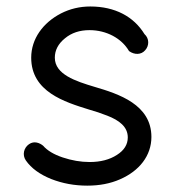

<svg xmlns="http://www.w3.org/2000/svg" viewBox="-20 -546 538 595"><path d="M429.7 -390.1C442.9 -404.3 442.9 -426.8 427.7 -440.4C394.5 -494.6 336.4 -525.9 259.8 -525.9C227.1 -525.9 196.8 -518.6 168.9 -504.4C113.3 -475.6 76.7 -425.8 76.7 -367.2C76.7 -261.7 180.2 -230 255.9 -206.5C274.9 -201.2 293.9 -194.8 312.5 -187.5C349.1 -173.3 376 -153.3 376 -120.1C376 -98.1 364.7 -80.1 342.3 -65.9C319.8 -51.3 291.5 -43.9 257.8 -43.9C230 -43.9 202.1 -48.8 174.3 -58.1C146.5 -67.4 126.5 -79.6 113.3 -94.7C103 -103 85.9 -110.4 69.8 -99.1C53.7 -87.9 48.3 -65.9 60.1 -48.8C77.1 -24.4 103.5 -5.4 138.7 8.8C173.8 22.5 210.9 29.3 250.5 29.3C288.1 29.3 321.8 22.9 351.6 9.8C411.6 -16.1 449.2 -63.5 449.2 -121.6C449.2 -222.2 347.7 -254.9 272.9 -276.9C214.4 -294.4 149.9 -315.4 149.9 -367.2C149.9 -390.1 160.2 -410.2 181.2 -427.2C201.7 -444.3 227.1 -452.6 257.3 -452.6C310.1 -452.6 356.9 -427.2 379.9 -387.7C397 -375.5 417.5 -376 429.7 -390.1Z"/></svg>

Font: Mikhak
Style: Regular
Weight: 400
Designer: Amin Abedi
Version: Version 3.2